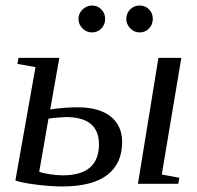

<svg xmlns="http://www.w3.org/2000/svg" viewBox="-20 -670 717 700"><path d="M641.1 -459 569.8 -33.7 633.8 -22 629.9 0H482.9L557.6 -459ZM163.1 -271Q214.8 -278.8 262.2 -278.8Q341.3 -278.8 383.3 -245.4Q425.3 -211.9 425.3 -151.9Q425.3 -74.2 371.1 -32.2Q316.9 9.8 205.1 9.8Q166.5 9.8 112.8 3.2Q59.1 -3.4 36.1 -12.2L109.4 -425.3L43.5 -437L47.4 -459H196.3ZM220.2 -243.2Q212.4 -243.2 188.5 -241.2Q164.6 -239.3 156.7 -237.3L123 -43.9Q132.3 -39.6 159.2 -35.2Q186 -30.8 209 -30.8Q340.8 -30.8 340.8 -144Q340.8 -243.2 220.2 -243.2ZM537.1 -601.1Q537.1 -580.6 523.4 -566.2Q509.8 -551.8 489.3 -551.8Q468.8 -551.8 454.6 -566.9Q440.4 -582 440.4 -601.1Q440.4 -621.6 454.6 -635.7Q468.8 -649.9 489.3 -649.9Q509.8 -649.9 523.4 -635.7Q537.1 -621.6 537.1 -601.1ZM363.3 -601.1Q363.3 -580.6 349.6 -566.2Q335.9 -551.8 315.4 -551.8Q295.4 -551.8 280.8 -566.4Q266.1 -581.1 266.1 -601.1Q266.1 -621.6 281.2 -635.7Q296.4 -649.9 315.4 -649.9Q335.9 -649.9 349.6 -635.7Q363.3 -621.6 363.3 -601.1Z"/></svg>

Font: Tinos
Style: Italic
Weight: 400
Italic angle: -16.333°
Designer: Steve Matteson
Foundry: Monotype Imaging Inc.
Version: Version 1.32